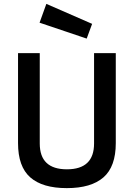

<svg xmlns="http://www.w3.org/2000/svg" viewBox="-20 -959 690 990"><path d="M185 -219Q185 -86 325 -86Q465 -86 465 -219V-685H577V-221Q577 -100 513.5 -44.5Q450 11 324.5 11Q199 11 136 -44.5Q73 -100 73 -221V-685H185ZM219 -939 455 -836 427 -760 184 -842Z"/></svg>

Font: TitilliumWeb-SemiBold
Style: SemiBold
Weight: 600
Version: Version 1.001;PS 57.000;hotconv 1.0.70;makeotf.lib2.5.55311